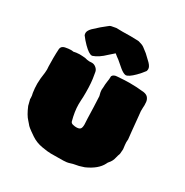

<svg xmlns="http://www.w3.org/2000/svg" viewBox="-210 -1096 1243 1291"><g transform="rotate(30 411.5 -451.0)"><path d="M362.3 24.4C348.1 24.4 325.2 22 293.5 16.6C261.2 11.2 232.4 0 207 -17.1C181.6 -34.2 165 -46.4 156.7 -53.2C148.4 -59.6 140.6 -67.4 134.3 -76.2C129.9 -81.5 125.5 -86.4 121.1 -91.3C104 -108.9 87.4 -137.7 70.8 -177.2C67.4 -192.4 63.5 -208 59.1 -223.6C59.1 -223.6 59.6 -230.5 59.6 -230.5C59.6 -243.7 57.6 -255.9 54.2 -268.1C50.8 -291 48.8 -314.5 48.8 -337.9C48.8 -362.8 51.8 -392.1 57.1 -426.8C58.1 -436 58.6 -444.3 58.6 -452.1C58.6 -460 58.1 -467.8 57.1 -475.6C56.6 -493.7 56.2 -514.6 56.2 -539.1C56.2 -564 57.1 -588.4 58.6 -612.8C61 -627.9 70.8 -637.2 87.9 -641.1C104.5 -644.5 119.6 -646.5 132.8 -646.5C139.2 -646.5 145 -646 151.4 -644.5C151.4 -644.5 171.4 -648.4 171.4 -648.4C173.8 -648.4 175.8 -648.4 177.7 -648.9C184.1 -649.9 190.4 -650.4 196.8 -650.4C209 -650.4 223.6 -649.4 241.2 -647.9C255.9 -643.6 267.6 -641.6 276.4 -641.6C279.8 -641.6 286.6 -642.1 297.4 -642.6C308.6 -642.6 318.8 -638.7 328.1 -631.3C338.9 -623 345.2 -613.3 347.7 -601.6C348.6 -593.8 350.1 -585.9 351.6 -578.1C358.4 -543.9 361.8 -501 361.8 -449.2C361.8 -421.4 361.3 -401.4 359.9 -388.2C359.4 -377.4 358.9 -366.7 358.9 -356C358.9 -318.8 365.2 -277.8 377.4 -232.9C379.9 -224.6 386.7 -219.2 397 -217.3C407.2 -214.8 415.5 -213.9 421.9 -213.9C438 -213.9 448.7 -217.3 454.1 -224.6C459 -231 461.4 -242.2 461.4 -257.8C461.4 -257.8 459 -303.7 459 -303.7C457.5 -361.8 455.6 -418.5 452.6 -473.1C447.3 -490.2 444.3 -505.9 444.3 -520C444.3 -525.9 444.8 -531.2 445.8 -536.6C445.8 -552.7 447.3 -568.4 449.7 -584.5C452.1 -595.7 453.6 -610.4 453.6 -627.9C459 -640.1 472.7 -647 493.7 -647.5C533.2 -650.4 563.5 -651.9 584 -651.9C622.1 -651.9 659.7 -649.9 696.8 -645.5C711.9 -643.1 723.6 -637.7 731.4 -628.4C738.8 -619.1 743.2 -608.9 744.6 -597.2C745.6 -588.9 746.1 -580.6 746.1 -572.3C746.1 -565.9 745.6 -559.1 745.1 -552.7C745.1 -552.7 744.6 -525.4 744.6 -525.4C745.6 -511.2 747.1 -496.6 749 -482.4C749 -482.4 759.3 -376 759.3 -376C761.7 -356.9 763.7 -337.4 765.6 -317.9C765.6 -313 765.1 -308.1 764.6 -303.7C764.2 -300.8 764.2 -297.9 764.2 -294.9C764.2 -286.1 766.1 -269 769.5 -243.2C769.5 -236.8 768.6 -224.6 766.6 -206.5C762.2 -195.3 758.8 -184.1 756.3 -172.9C752 -152.3 743.2 -134.3 729 -119.1C725.1 -114.7 722.2 -109.9 719.7 -103.5C700.7 -65.9 663.1 -34.7 606.9 -9.8C600.1 -7.3 587.4 -3.4 568.8 2C560.5 3.9 552.7 5.4 544.4 6.8C532.2 8.8 520.5 11.7 509.3 15.6C493.2 21 476.6 23.4 459.5 23.4C459.5 23.4 362.3 24.4 362.3 24.4ZM371.6 -926.3C389.2 -926.8 408.7 -927.2 430.7 -927.2C430.7 -927.2 489.3 -925.8 489.3 -925.8C494.6 -925.8 500 -924.8 505.9 -922.4C520 -918.9 532.2 -914.1 542.5 -906.7C542.5 -906.2 554.7 -897 578.6 -878.9C578.6 -878.9 624.5 -835.4 624.5 -835.4C639.2 -820.3 646.5 -806.6 646.5 -794.4C646.5 -789.6 645.5 -784.2 643.6 -778.3C629.9 -759.8 614.7 -742.2 598.6 -726.1C570.3 -697.8 548.8 -683.6 534.2 -683.6C522.9 -684.6 507.8 -692.4 489.7 -707C479 -715.3 462.4 -729.5 439.9 -749.5C428.7 -757.3 416.5 -766.6 403.8 -777.3C379.4 -756.3 366.7 -745.1 365.7 -743.7C334 -712.9 304.2 -693.4 276.4 -684.1C276.4 -684.1 271.5 -683.6 271.5 -683.6C256.8 -683.6 235.4 -697.8 207 -726.1C190.9 -742.2 175.8 -759.8 162.1 -778.3C160.2 -784.2 159.2 -789.6 159.2 -794.4C159.2 -806.6 166.5 -820.3 181.2 -835.4C214.4 -866.7 241.7 -890.6 263.7 -906.7C271.5 -914.1 279.3 -918.9 286.6 -920.4C293.9 -921.9 305.7 -924.3 322.8 -927.2C322.8 -927.2 371.6 -926.3 371.6 -926.3Z"/></g></svg>

Font: Kaph
Style: Regular
Weight: 400
Designer: GGBotNet
Foundry: f0n7.com